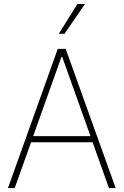

<svg xmlns="http://www.w3.org/2000/svg" viewBox="-20 -955 628 975"><path d="M20.5 0 273.4 -707H313.5L567.4 0H533.2L450.2 -232.4H137.7L54.7 0ZM439.5 -263.7 295.9 -666H292L148.4 -263.7ZM373 -934.6H411.1L307.6 -783.2H278.3Z"/></svg>

Font: Pretendard GOV Thin
Style: Regular
Weight: 100
Designer: Base glyphs from Inter by Rasmus Andersson; Hangeul glyphs from Noto Sans CJK(Source Han Sans) by Jang Soo-young and Kan
Foundry: Kil Hyung-jin
Version: Version 1.309